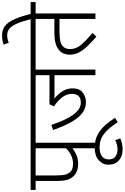

<svg xmlns="http://www.w3.org/2000/svg" viewBox="303 -1239 1197 1843"><g transform="rotate(-90 901.5 -317.5)"><path d="M453 -574V0H400V-220Q372 -199 335.5 -182.5Q299 -166 251 -166Q174 -166 132 -210Q108 -235 97 -271.5Q86 -308 86 -371V-574H0V-622H563V-574ZM400 -574H139V-385Q139 -319 147 -289.5Q155 -260 171 -243Q186 -227 207 -221Q228 -215 253 -215Q296 -215 333.5 -234Q371 -253 400 -282Z M495 238Q471 249 444.5 255Q418 261 389 261Q323 261 282.5 224.5Q242 188 242 125Q242 70 285 31.5Q328 -7 406 -7Q477 -7 529 20.5Q581 48 620 92.5Q659 137 692 188L650 214Q594 127 539 83.5Q484 40 409 40Q351 40 322 63.5Q293 87 293 127Q293 175 322 193.5Q351 212 387 212Q413 212 434.5 206.5Q456 201 478 190Z M1155 -574V0H1101V-393H938Q920 -393 904 -393Q888 -393 876 -395Q920 -360 947.5 -316Q975 -272 975 -219Q975 -154 935 -122.5Q895 -91 842 -91Q791 -91 746 -120.5Q701 -150 659 -219Q617 -288 575 -406L624 -423Q672 -280 724 -210Q776 -140 839 -140Q878 -140 900 -161Q922 -182 922 -225Q922 -278 887.5 -321Q853 -364 802 -398L822 -441H1101V-574H548V-622H1264V-574Z M1694 -574V0H1641V-345H1523Q1464 -345 1431 -338Q1398 -331 1378 -312Q1367 -302 1359.5 -285.5Q1352 -269 1352 -243Q1352 -186 1392.5 -138Q1433 -90 1507 -27L1471 9Q1424 -32 1384.5 -72Q1345 -112 1321.5 -154.5Q1298 -197 1298 -247Q1298 -277 1309.5 -305.5Q1321 -334 1347 -353Q1373 -373 1410.5 -383.5Q1448 -394 1517 -394H1641V-574H1249V-622H1803V-574Z M1641 -615Q1618 -705 1595.5 -755.5Q1573 -806 1547 -826.5Q1521 -847 1487 -847Q1465 -847 1445.5 -842.5Q1426 -838 1412 -832L1395 -881Q1414 -888 1435 -892Q1456 -896 1485 -896Q1538 -896 1574.5 -867.5Q1611 -839 1638.5 -777Q1666 -715 1691 -615Z"/></g></svg>

Font: RS Noto Sans Light
Style: Regular
Weight: 300
Designer: Monotype Design Team
Foundry: Monotype Imaging Inc.
Version: Version 3.10